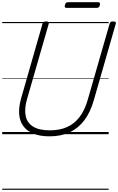

<svg xmlns="http://www.w3.org/2000/svg" viewBox="-20 -1208 1063 1728"><path d="M426 19Q339 19 280 -5.5Q221 -30 189 -74.5Q157 -119 152.5 -181Q148 -243 169 -319L363 -996Q366 -1006 373 -1010.5Q380 -1015 395 -1015Q409 -1015 415.5 -1010.5Q422 -1006 419 -995L223 -315Q198 -228 211 -165Q224 -102 278 -68.5Q332 -35 429 -35Q518 -35 584.5 -65Q651 -95 697 -156Q743 -217 769 -308L967 -996Q970 -1006 976.5 -1010.5Q983 -1015 999 -1015Q1028 -1015 1022 -995L824 -305Q793 -197 738.5 -125Q684 -53 606.5 -17Q529 19 426 19ZM578 -1137Q567 -1137 564 -1143.5Q561 -1150 564 -1161Q567 -1175 573 -1181.5Q579 -1188 591 -1188H864Q876 -1188 878.5 -1181Q881 -1174 879 -1161Q875 -1149 869 -1143Q863 -1137 851 -1137ZM0 490H958V500H0ZM0 -20H958V0H0ZM0 -505H958V-500H0ZM0 -1010H958V-1000H0Z"/></svg>

Font: Playwrite TZ Guides
Style: Regular
Weight: 400
Designer: Veronika Burian, José Scaglione
Foundry: TypeTogether
Version: Version 1.003